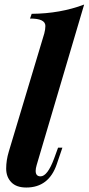

<svg xmlns="http://www.w3.org/2000/svg" viewBox="-20 -815 392 849"><path d="M137.7 -59.6Q137.7 -35.2 159.2 -35.2Q189.9 -35.2 219.2 -113.8L236.8 -162.1H255.9L231 -88.9Q195.8 14.2 96.2 14.2Q52.2 14.2 29.8 -9.3Q7.3 -32.7 7.3 -69.6Q7.3 -106.4 19 -145L175.8 -667Q180.7 -685.5 180.7 -700.2Q180.7 -733.4 112.8 -732.9L120.1 -753.9Q246.6 -754.9 352.1 -794.9L142.1 -85Q137.7 -69.8 137.7 -59.6Z"/></svg>

Font: PlayfairDisplay-BoldItalic
Style: Bold Italic
Weight: 700
Italic angle: -14.9847°
Designer: Claus Eggers Sørensen
Foundry: Claus Eggers Sørensen
Version: Version 1.002;PS 001.002;hotconv 1.0.70;makeotf.lib2.5.58329